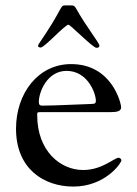

<svg xmlns="http://www.w3.org/2000/svg" viewBox="-20 -668 506 707"><path d="M120 -499C120 -494 127 -493 130 -493C144 -493 219 -577 232 -577C239 -577 322 -492 335 -492C338 -492 346 -492 346 -500C346 -510 298 -569 260 -637C254 -648 249 -648 243 -648H218C201 -648 211 -635 124 -508C122 -504 120 -501 120 -499ZM39 -194C39 -45 143 19 250 19C367 19 427 -67 427 -78C427 -82 422 -87 417 -87C400 -87 357 -42 286 -42C203 -42 117 -111 117 -244C117 -254 117 -255 128 -255H158H385C413 -255 426 -259 426 -273C426 -288 392 -432 242 -432C120 -432 39 -324 39 -194ZM123 -293C123 -328 153 -407 225 -407C304 -407 333 -323 333 -297C333 -288 331 -285 312 -285C295 -285 182 -279 136 -279C125 -279 123 -284 123 -293Z"/></svg>

Font: OFL Sorts Mill Goudy
Style: Regular
Weight: 500
Version: Version 003.000